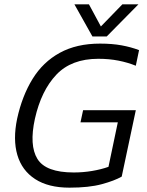

<svg xmlns="http://www.w3.org/2000/svg" viewBox="-20 -855 679 885"><path d="M406 -687 323 -835H390L445 -733L544 -835H618L472 -687ZM300 10Q203 10 142 -29.5Q81 -69 60 -140.5Q39 -212 59 -308Q82 -413 130 -491Q178 -569 255.5 -611.5Q333 -654 441 -654Q497 -654 540.5 -646Q584 -638 621 -624L606 -552Q569 -567 526 -575.5Q483 -584 433 -584Q309 -584 239.5 -510.5Q170 -437 141 -308Q114 -185 152.5 -122.5Q191 -60 320 -60Q363 -60 404.5 -67Q446 -74 480 -86L523 -291H351L363 -347H606L541 -41Q508 -22 449 -6Q390 10 300 10Z"/></svg>

Font: Kanit Light
Style: Italic
Weight: 300
Italic angle: -12°
Designer: Katatrad Team
Foundry: CadsonDemak
Version: Version 2.000; ttfautohint (v1.8.3)